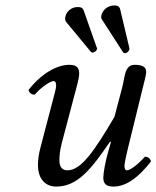

<svg xmlns="http://www.w3.org/2000/svg" viewBox="-20 -678 577 708"><path d="M506 -352C510 -370 519 -400 519 -412C519 -429 509 -439 477 -439C439 -439 441 -395 431 -357L402 -247C328 -121 279 -50 229 -50C211 -50 199 -60 199 -87C199 -103 201 -124 208 -151L251 -314C259 -346 272 -387 272 -406C272 -425 266 -439 236 -439C188 -439 131 -405 85 -346C88 -337 94 -329 108 -329C134 -359 167 -379 177 -379C184 -379 187 -374 187 -362C187 -353 181 -331 174 -305L130 -137C123 -111 120 -89 120 -70C120 -13 152 10 187 10C265 10 315 -52 386 -156L389 -154L378 -115C369 -83 361 -42 361 -23C361 -4 368 10 398 10C446 10 491 -24 537 -83C534 -92 528 -100 514 -100C488 -70 459 -50 449 -50C442 -50 439 -55 439 -67C439 -76 444 -98 450 -124ZM403 -658C372 -658 357 -636 354 -622C353 -617 352 -611 356 -606L434 -485C435 -483 437 -482 440 -482C451 -482 456 -492 457 -495C457 -496 458 -498 457 -501L423 -644C421 -653 414 -658 403 -658ZM266 -652C242 -652 224 -634 221 -616C219 -610 220 -603 224 -597L315 -487C317 -485 319 -484 322 -484C324 -484 336 -488 338 -498C338 -499 338 -501 337 -502L288 -641C284 -650 278 -652 266 -652Z"/></svg>

Font: Libertinus Serif
Style: Italic
Weight: 400
Italic angle: -12°
Designer: Philipp H. Poll, Khaled Hosny
Foundry: Caleb Maclennan
Version: Version 7.050;RELEASE